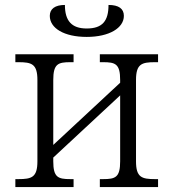

<svg xmlns="http://www.w3.org/2000/svg" viewBox="-20 -755 700 775"><path d="M330 -606C421 -606 480 -642 480 -691C480 -720 459 -735 418 -735C418 -671 394 -640 330 -640C269 -640 242 -671 242 -735C202 -735 181 -719 181 -691C181 -641 239 -606 330 -606ZM42 0H277V-32H264C214 -32 195 -39 195 -104V-119L465 -370V-104C465 -39 446 -32 396 -32H383V0H618V-32H606C552 -32 529 -39 529 -104V-432C529 -497 552 -504 606 -504H618V-536H383V-504H396C446 -504 465 -497 465 -432V-421L195 -170V-432C195 -497 214 -504 264 -504H277V-536H42V-504H54C108 -504 131 -497 131 -432V-104C131 -39 108 -32 54 -32H42Z"/></svg>

Font: Noto Serif Light
Style: Regular
Weight: 300
Designer: Monotype Design Team
Foundry: Monotype Imaging Inc.
Version: Version 2.013